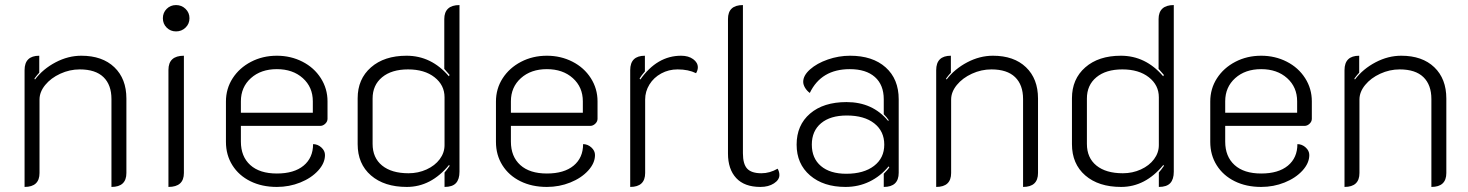

<svg xmlns="http://www.w3.org/2000/svg" viewBox="-20 -729 5797 758"><path d="M77 -452Q77 -509 135 -509V-442Q128 -435 116 -419L118 -415Q150 -457 199.5 -483Q249 -509 301 -509Q384 -509 431.5 -463.5Q479 -418 479 -340V-46Q479 9 420 9V-338Q420 -394 388.5 -424.5Q357 -455 295 -455Q255 -455 218 -438Q181 -421 158.5 -393.5Q136 -366 136 -336V-46Q136 9 77 9Z M623 -657Q623 -679 638 -694Q653 -709 675 -709Q697 -709 712.5 -694Q728 -679 728 -657Q728 -635 712.5 -620Q697 -605 675 -605Q653 -605 638 -620Q623 -635 623 -657ZM645 -453Q645 -509 706 -509V-46Q706 9 645 9Z M872 -169V-328Q872 -379 898.5 -420Q925 -461 971 -485Q1017 -509 1073 -509Q1128 -509 1174 -485.5Q1220 -462 1246.5 -420.5Q1273 -379 1273 -329V-260Q1273 -249 1264 -240.5Q1255 -232 1244 -232H931V-170Q931 -111 968 -77.5Q1005 -44 1073 -44Q1141 -44 1178.5 -75Q1216 -106 1216 -160Q1234 -160 1248.5 -147Q1263 -134 1263 -117Q1263 -85 1236 -55.5Q1209 -26 1165.5 -8.5Q1122 9 1073 9Q1014 9 968.5 -13.5Q923 -36 897.5 -76.5Q872 -117 872 -169ZM1215 -284V-329Q1215 -385 1175.5 -420.5Q1136 -456 1073 -456Q1010 -456 970.5 -420.5Q931 -385 931 -329V-284Z M1392 -160V-341Q1392 -417 1444.5 -463Q1497 -509 1585 -509Q1683 -509 1752 -428L1755 -433Q1753 -436 1734 -457V-654Q1734 -681 1749 -695Q1764 -709 1794 -709V-51Q1794 -21 1780 -6Q1766 9 1735 9V-48Q1744 -58 1755 -74L1753 -78Q1682 9 1586 9Q1497 9 1444.5 -36.5Q1392 -82 1392 -160ZM1735 -156V-345Q1735 -393 1695.5 -424Q1656 -455 1591 -455Q1526 -455 1488.5 -424Q1451 -393 1451 -340V-161Q1451 -106 1488.5 -75.5Q1526 -45 1593 -45Q1631 -45 1664 -60Q1697 -75 1716 -100.5Q1735 -126 1735 -156Z M1938 -169V-328Q1938 -379 1964.5 -420Q1991 -461 2037 -485Q2083 -509 2139 -509Q2194 -509 2240 -485.5Q2286 -462 2312.5 -420.5Q2339 -379 2339 -329V-260Q2339 -249 2330 -240.5Q2321 -232 2310 -232H1997V-170Q1997 -111 2034 -77.5Q2071 -44 2139 -44Q2207 -44 2244.5 -75Q2282 -106 2282 -160Q2300 -160 2314.5 -147Q2329 -134 2329 -117Q2329 -85 2302 -55.5Q2275 -26 2231.5 -8.5Q2188 9 2139 9Q2080 9 2034.5 -13.5Q1989 -36 1963.5 -76.5Q1938 -117 1938 -169ZM2281 -284V-329Q2281 -385 2241.5 -420.5Q2202 -456 2139 -456Q2076 -456 2036.5 -420.5Q1997 -385 1997 -329V-284Z M2527 -336V-46Q2527 9 2468 9V-452Q2468 -509 2526 -509V-447Q2512 -431 2505 -419L2508 -415Q2574 -509 2669 -509Q2698 -509 2716.5 -495.5Q2735 -482 2735 -463Q2735 -452 2728 -440Q2698 -455 2655 -455Q2620 -455 2590.5 -439Q2561 -423 2544 -395.5Q2527 -368 2527 -336Z M2854 -123V-654Q2854 -709 2913 -709V-124Q2913 -81 2930 -63Q2947 -45 2986 -45Q3019 -45 3050 -63Q3057 -51 3057 -38Q3057 -19 3035.5 -5Q3014 9 2982 9Q2919 9 2886.5 -26Q2854 -61 2854 -123Z M3125 -158Q3125 -235 3178 -280.5Q3231 -326 3322 -326Q3425 -326 3486 -252L3489 -254Q3481 -266 3469 -278V-337Q3469 -394 3434 -425Q3399 -456 3335 -456Q3222 -456 3177 -362Q3165 -371 3158 -383Q3151 -395 3151 -406Q3151 -431 3178 -455Q3205 -479 3248 -494Q3291 -509 3336 -509Q3425 -509 3476.5 -463Q3528 -417 3528 -337V-47Q3528 9 3469 9V-43Q3487 -61 3491 -69L3488 -72Q3456 -33 3412.5 -12Q3369 9 3318 9Q3231 9 3178 -36.5Q3125 -82 3125 -158ZM3471 -158Q3471 -211 3431.5 -242Q3392 -273 3323 -273Q3258 -273 3221.5 -242.5Q3185 -212 3185 -158Q3185 -104 3221 -73.5Q3257 -43 3321 -43Q3390 -43 3430.5 -74Q3471 -105 3471 -158Z M3676 -452Q3676 -509 3734 -509V-442Q3727 -435 3715 -419L3717 -415Q3749 -457 3798.5 -483Q3848 -509 3900 -509Q3983 -509 4030.5 -463.5Q4078 -418 4078 -340V-46Q4078 9 4019 9V-338Q4019 -394 3987.5 -424.5Q3956 -455 3894 -455Q3854 -455 3817 -438Q3780 -421 3757.5 -393.5Q3735 -366 3735 -336V-46Q3735 9 3676 9Z M4212 -160V-341Q4212 -417 4264.5 -463Q4317 -509 4405 -509Q4503 -509 4572 -428L4575 -433Q4573 -436 4554 -457V-654Q4554 -681 4569 -695Q4584 -709 4614 -709V-51Q4614 -21 4600 -6Q4586 9 4555 9V-48Q4564 -58 4575 -74L4573 -78Q4502 9 4406 9Q4317 9 4264.5 -36.5Q4212 -82 4212 -160ZM4555 -156V-345Q4555 -393 4515.5 -424Q4476 -455 4411 -455Q4346 -455 4308.5 -424Q4271 -393 4271 -340V-161Q4271 -106 4308.5 -75.5Q4346 -45 4413 -45Q4451 -45 4484 -60Q4517 -75 4536 -100.5Q4555 -126 4555 -156Z M4758 -169V-328Q4758 -379 4784.5 -420Q4811 -461 4857 -485Q4903 -509 4959 -509Q5014 -509 5060 -485.5Q5106 -462 5132.5 -420.5Q5159 -379 5159 -329V-260Q5159 -249 5150 -240.5Q5141 -232 5130 -232H4817V-170Q4817 -111 4854 -77.5Q4891 -44 4959 -44Q5027 -44 5064.5 -75Q5102 -106 5102 -160Q5120 -160 5134.5 -147Q5149 -134 5149 -117Q5149 -85 5122 -55.5Q5095 -26 5051.5 -8.5Q5008 9 4959 9Q4900 9 4854.5 -13.5Q4809 -36 4783.5 -76.5Q4758 -117 4758 -169ZM5101 -284V-329Q5101 -385 5061.5 -420.5Q5022 -456 4959 -456Q4896 -456 4856.5 -420.5Q4817 -385 4817 -329V-284Z M5288 -452Q5288 -509 5346 -509V-442Q5339 -435 5327 -419L5329 -415Q5361 -457 5410.5 -483Q5460 -509 5512 -509Q5595 -509 5642.5 -463.5Q5690 -418 5690 -340V-46Q5690 9 5631 9V-338Q5631 -394 5599.5 -424.5Q5568 -455 5506 -455Q5466 -455 5429 -438Q5392 -421 5369.5 -393.5Q5347 -366 5347 -336V-46Q5347 9 5288 9Z"/></svg>

Font: K2D ExtraLight
Style: Regular
Weight: 275
Designer: Katatrad Aksorn Co.,Ltd.
Foundry: Cadson Demak Co.,Ltd.
Version: Version 1.000; ttfautohint (v1.6)